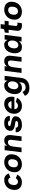

<svg xmlns="http://www.w3.org/2000/svg" viewBox="2410 -3076 904 5763"><g transform="rotate(-90 2861.5 -195.0)"><path d="M534 -381 412 -335Q406 -359 383.5 -379.5Q361 -400 326 -400Q272 -400 235 -362Q198 -324 190 -255Q182 -186 209 -147Q236 -108 290 -108Q325 -108 352.5 -128.5Q380 -149 392 -173L502 -127Q465 -58 405.5 -23Q346 12 280 12Q199 12 142.5 -20Q86 -52 60 -111.5Q34 -171 44 -254Q54 -337 94.5 -396.5Q135 -456 200 -488Q265 -520 346 -520Q412 -520 462.5 -485Q513 -450 534 -381Z M810 12Q742 12 684 -16Q626 -44 595.5 -103Q565 -162 576 -254Q585 -324 614.5 -374Q644 -424 686.5 -456.5Q729 -489 778.5 -504.5Q828 -520 876 -520Q945 -520 1002 -492Q1059 -464 1089.5 -405.5Q1120 -347 1108 -254Q1099 -185 1070.5 -135Q1042 -85 999.5 -52Q957 -19 908 -3.5Q859 12 810 12ZM825 -108Q886 -108 920 -147.5Q954 -187 962 -254Q970 -320 946.5 -360Q923 -400 861 -400Q803 -400 766.5 -360Q730 -320 722 -254Q714 -187 740.5 -147.5Q767 -108 825 -108Z M1173 0 1235 -508H1375L1366 -430Q1376 -448 1392 -464.5Q1408 -481 1428 -493.5Q1448 -506 1472 -513Q1496 -520 1521 -520Q1588 -520 1627 -494Q1666 -468 1680.5 -421.5Q1695 -375 1687 -315L1649 0H1509L1545 -296Q1552 -352 1534.5 -380Q1517 -408 1474 -408Q1433 -408 1406 -388.5Q1379 -369 1364 -331Q1349 -293 1342 -239L1313 0Z M1990 12Q1911 12 1861 -14.5Q1811 -41 1789.5 -84Q1768 -127 1774 -176L1910 -175Q1907 -151 1919 -134.5Q1931 -118 1954.5 -110Q1978 -102 2011 -102Q2054 -102 2080.5 -114Q2107 -126 2111 -155Q2113 -170 2096.5 -178Q2080 -186 2052 -190.5Q2024 -195 1990.5 -200.5Q1957 -206 1924.5 -215Q1892 -224 1865.5 -240.5Q1839 -257 1825 -285Q1811 -313 1816 -355Q1822 -401 1848.5 -438.5Q1875 -476 1925.5 -498Q1976 -520 2053 -520Q2118 -520 2159.5 -504Q2201 -488 2224.5 -462.5Q2248 -437 2255.5 -407.5Q2263 -378 2260 -351H2124Q2126 -373 2103.5 -389.5Q2081 -406 2038 -406Q1997 -406 1978 -394Q1959 -382 1956 -361Q1954 -345 1970 -336Q1986 -327 2014 -321.5Q2042 -316 2075 -310Q2108 -304 2141 -294.5Q2174 -285 2200.5 -269.5Q2227 -254 2241.5 -228Q2256 -202 2251 -162Q2244 -108 2211.5 -69Q2179 -30 2123 -9Q2067 12 1990 12Z M2560 13Q2493 13 2436.5 -18Q2380 -49 2350 -109Q2320 -169 2330 -256Q2338 -324 2366.5 -373.5Q2395 -423 2436.5 -455.5Q2478 -488 2526.5 -504Q2575 -520 2624 -520Q2699 -520 2750.5 -487.5Q2802 -455 2825 -394Q2848 -333 2837 -248L2833 -215H2430L2440 -301H2701Q2703 -314 2698 -331Q2693 -348 2681.5 -363.5Q2670 -379 2651.5 -389.5Q2633 -400 2608 -400Q2566 -400 2536.5 -381Q2507 -362 2489.5 -329.5Q2472 -297 2467 -256Q2462 -210 2471 -176.5Q2480 -143 2506.5 -125Q2533 -107 2577 -107Q2592 -107 2612 -114.5Q2632 -122 2650.5 -137Q2669 -152 2681 -173L2808 -134Q2778 -79 2736.5 -46.5Q2695 -14 2649.5 -0.5Q2604 13 2560 13Z M3267 0 3277 -79Q3262 -52 3237.5 -31.5Q3213 -11 3180 0.5Q3147 12 3105 12Q3040 12 2995 -20Q2950 -52 2930.5 -111.5Q2911 -171 2921 -253Q2932 -337 2967.5 -396.5Q3003 -456 3056.5 -488Q3110 -520 3176 -520Q3218 -520 3246.5 -506Q3275 -492 3293 -469.5Q3311 -447 3321 -419L3332 -508H3466L3403 0Q3394 71 3356 124.5Q3318 178 3253.5 207.5Q3189 237 3098 237Q3038 237 2990 219.5Q2942 202 2910.5 171.5Q2879 141 2867 102L2984 29Q2992 52 3010 74Q3028 96 3055 109.5Q3082 123 3115 123Q3179 123 3219.5 91.5Q3260 60 3267 0ZM3166 -96Q3200 -97 3228 -116Q3256 -135 3274.5 -170.5Q3293 -206 3299 -253Q3305 -297 3294.5 -332.5Q3284 -368 3261 -389Q3238 -410 3204 -410Q3168 -410 3139 -389Q3110 -368 3091.5 -332.5Q3073 -297 3067 -253Q3061 -205 3071 -169.5Q3081 -134 3105.5 -115Q3130 -96 3166 -96Z M3554 0 3616 -508H3756L3747 -430Q3757 -448 3773 -464.5Q3789 -481 3809 -493.5Q3829 -506 3853 -513Q3877 -520 3902 -520Q3969 -520 4008 -494Q4047 -468 4061.5 -421.5Q4076 -375 4068 -315L4030 0H3890L3926 -296Q3933 -352 3915.5 -380Q3898 -408 3855 -408Q3814 -408 3787 -388.5Q3760 -369 3745 -331Q3730 -293 3723 -239L3694 0Z M4328 12Q4260 12 4216 -20Q4172 -52 4154.5 -111.5Q4137 -171 4147 -253Q4158 -337 4192.5 -396.5Q4227 -456 4280.5 -488Q4334 -520 4399 -520Q4441 -520 4470 -505Q4499 -490 4517.5 -466.5Q4536 -443 4545 -415L4556 -508H4696L4633 0H4494L4504 -83Q4488 -56 4463.5 -34.5Q4439 -13 4406 -0.5Q4373 12 4328 12ZM4392 -96Q4426 -97 4454 -116Q4482 -135 4500.5 -170.5Q4519 -206 4525 -253Q4531 -297 4520.5 -332.5Q4510 -368 4487 -389Q4464 -410 4430 -410Q4394 -410 4365 -389Q4336 -368 4317.5 -332.5Q4299 -297 4293 -253Q4287 -205 4297 -169.5Q4307 -134 4331.5 -115Q4356 -96 4392 -96Z M4987 12Q4889 12 4849.5 -28.5Q4810 -69 4820 -149L4849 -387H4753L4768 -508H4787Q4819 -508 4838 -515Q4857 -522 4866.5 -538.5Q4876 -555 4879 -582L4885 -627H5019L5004 -507H5120L5105 -387H4989L4964 -184Q4960 -149 4976.5 -135.5Q4993 -122 5013 -122Q5023 -122 5038 -123Q5053 -124 5065 -126L5050 4Q5037 8 5018 10Q4999 12 4987 12Z M5389 12Q5321 12 5263 -16Q5205 -44 5174.5 -103Q5144 -162 5155 -254Q5164 -324 5193.5 -374Q5223 -424 5265.5 -456.5Q5308 -489 5357.5 -504.5Q5407 -520 5455 -520Q5524 -520 5581 -492Q5638 -464 5668.5 -405.5Q5699 -347 5687 -254Q5678 -185 5649.5 -135Q5621 -85 5578.5 -52Q5536 -19 5487 -3.5Q5438 12 5389 12ZM5404 -108Q5465 -108 5499 -147.5Q5533 -187 5541 -254Q5549 -320 5525.5 -360Q5502 -400 5440 -400Q5382 -400 5345.5 -360Q5309 -320 5301 -254Q5293 -187 5319.5 -147.5Q5346 -108 5404 -108Z"/></g></svg>

Font: Inclusive Sans
Style: Bold Italic
Weight: 700
Italic angle: -7°
Designer: Olivia King
Foundry: Olivia King
Version: Version 2.004